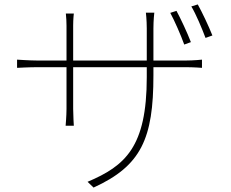

<svg xmlns="http://www.w3.org/2000/svg" viewBox="-20 -797 1040 866"><path d="M776 -748 748 -739C767 -704 796 -638 811 -596L841 -607C825 -649 794 -715 776 -748ZM872 -777 843 -768C864 -733 890 -671 907 -626L938 -637C921 -680 891 -743 872 -777ZM57 -528V-491C57 -491 112 -494 149 -494H280V-306C280 -275 276 -230 276 -230H313C313 -230 310 -277 310 -306V-494H642V-449C642 -134 545 -49 375 23L402 49C617 -49 672 -172 672 -457V-494H818C854 -494 891 -491 891 -491V-528C891 -528 854 -524 818 -524H672V-669C672 -707 676 -740 676 -740H638C638 -740 642 -707 642 -669V-524H310V-682C310 -711 313 -736 313 -736H277C279 -721 280 -695 280 -681V-524H149C114 -524 57 -528 57 -528Z"/></svg>

Font: Harano Aji Gothic K1 ExtraLight
Style: Regular
Weight: 250
Foundry: Masamichi Hosoda
Version: HaranoAjiGothicK1-ExtraLight version 20230610;ttx 4.39.4